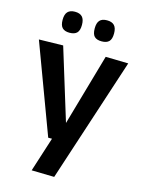

<svg xmlns="http://www.w3.org/2000/svg" viewBox="-140 -830 828 1121"><g transform="rotate(15 274.0 -269.5)"><path d="M165 209 232 0H209L8 -540L154 -543L287 -110L411 -543L548 -540L302 212ZM364 -624Q334 -624 320 -638.5Q306 -653 306 -687Q306 -720 320 -735.5Q334 -751 364 -751Q394 -751 408.5 -735.5Q423 -720 423 -687Q423 -653 408.5 -638.5Q394 -624 364 -624ZM170 -624Q141 -624 126.5 -638.5Q112 -653 112 -687Q112 -720 126.5 -735.5Q141 -751 170 -751Q200 -751 214.5 -735.5Q229 -720 229 -687Q229 -653 214.5 -638.5Q200 -624 170 -624Z"/></g></svg>

Font: Georama ExtraCondensed Thin SemiBold
Style: Regular
Weight: 600
Version: Version 1.001